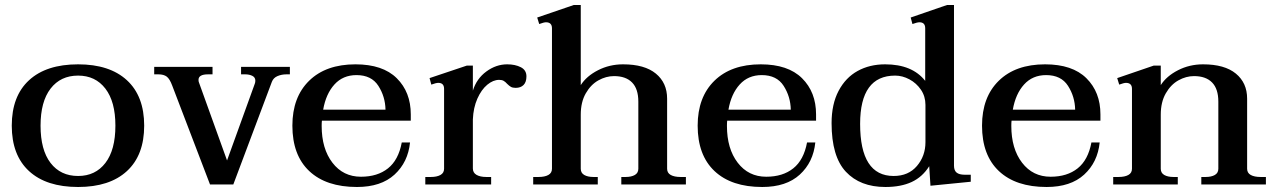

<svg xmlns="http://www.w3.org/2000/svg" viewBox="-20 -737 5097 767"><path d="M27 -235Q27 -353 96 -416.5Q165 -480 292 -480Q418 -480 487 -416.5Q556 -353 556 -235Q556 -117 487 -53.5Q418 10 292 10Q165 10 96 -53.5Q27 -117 27 -235ZM441 -235Q441 -331 401 -383Q361 -435 292 -435Q222 -435 182 -383Q142 -331 142 -235Q142 -138 182 -86Q222 -34 292 -34Q361 -34 401 -86Q441 -138 441 -235Z M668 -395Q658 -422 646 -431Q634 -440 613 -440H596V-470H829V-440H811Q773 -440 773 -418Q773 -411 775 -407L887 -96L998 -403Q1000 -408 1000 -415Q1000 -428 988 -434Q976 -440 960 -440H943V-470H1138V-440H1124Q1105 -440 1088.5 -433Q1072 -426 1066 -410L912 0H819Z M1266 -255Q1265 -248 1265 -234Q1265 -143 1308 -87Q1351 -31 1422 -31Q1488 -31 1530 -64.5Q1572 -98 1585 -168H1618Q1610 -89 1556 -39.5Q1502 10 1406 10Q1283 10 1215.5 -53.5Q1148 -117 1148 -235Q1148 -349 1215 -414.5Q1282 -480 1400 -480Q1509 -480 1565 -424.5Q1621 -369 1621 -280V-255ZM1271 -299H1520Q1519 -351 1491.5 -394Q1464 -437 1404 -437Q1350 -437 1316 -399.5Q1282 -362 1271 -299Z M2083 -432Q2083 -409 2071.5 -397.5Q2060 -386 2040 -386Q2028 -386 2021 -390Q2014 -394 2006 -402Q1999 -410 1992 -414Q1985 -418 1974 -418Q1950 -418 1926.5 -398.5Q1903 -379 1887 -343Q1871 -307 1869 -260V-64Q1869 -47 1883.5 -38.5Q1898 -30 1923 -30H1942V0H1679V-30H1701Q1725 -30 1739.5 -38Q1754 -46 1754 -63V-382Q1754 -406 1731 -406Q1722 -406 1703 -399L1696 -425L1845 -475H1869V-375Q1884 -423 1923 -451.5Q1962 -480 2006 -480Q2038 -480 2060.5 -468.5Q2083 -457 2083 -432Z M2720 -30V0H2462V-30H2479Q2502 -30 2516 -38Q2530 -46 2530 -63V-331Q2530 -382 2505 -407.5Q2480 -433 2433 -433Q2401 -433 2370.5 -416Q2340 -399 2320 -364Q2300 -329 2300 -279V-63Q2300 -46 2314 -38Q2328 -30 2351 -30H2368V0H2110V-30H2131Q2156 -30 2170.5 -38Q2185 -46 2185 -63V-624Q2185 -648 2161 -648Q2153 -648 2134 -641L2126 -667L2272 -717H2300V-397Q2323 -433 2369 -456.5Q2415 -480 2469 -480Q2555 -480 2600 -443Q2645 -406 2645 -343V-63Q2645 -46 2659.5 -38Q2674 -30 2699 -30Z M2885 -255Q2884 -248 2884 -234Q2884 -143 2927 -87Q2970 -31 3041 -31Q3107 -31 3149 -64.5Q3191 -98 3204 -168H3237Q3229 -89 3175 -39.5Q3121 10 3025 10Q2902 10 2834.5 -53.5Q2767 -117 2767 -235Q2767 -349 2834 -414.5Q2901 -480 3019 -480Q3128 -480 3184 -424.5Q3240 -369 3240 -280V-255ZM2890 -299H3139Q3138 -351 3110.5 -394Q3083 -437 3023 -437Q2969 -437 2935 -399.5Q2901 -362 2890 -299Z M3302 -245Q3302 -321 3330 -374Q3358 -427 3406 -453.5Q3454 -480 3516 -480Q3624 -480 3676 -414V-624Q3676 -648 3653 -648Q3644 -648 3625 -641L3618 -667L3763 -717H3791V-75Q3791 -56 3801.5 -47.5Q3812 -39 3834 -39H3858V-11L3697 5L3692 -73Q3665 -30 3622 -10Q3579 10 3517 10Q3416 10 3359 -51Q3302 -112 3302 -245ZM3677 -169V-318Q3677 -352 3659 -378.5Q3641 -405 3613 -420Q3585 -435 3556 -435Q3416 -435 3416 -242Q3416 -34 3550 -34Q3609 -34 3643 -74Q3677 -114 3677 -169Z M4021 -255Q4020 -248 4020 -234Q4020 -143 4063 -87Q4106 -31 4177 -31Q4243 -31 4285 -64.5Q4327 -98 4340 -168H4373Q4365 -89 4311 -39.5Q4257 10 4161 10Q4038 10 3970.5 -53.5Q3903 -117 3903 -235Q3903 -349 3970 -414.5Q4037 -480 4155 -480Q4264 -480 4320 -424.5Q4376 -369 4376 -280V-255ZM4026 -299H4275Q4274 -351 4246.5 -394Q4219 -437 4159 -437Q4105 -437 4071 -399.5Q4037 -362 4026 -299Z M5037 -30V0H4779V-30H4796Q4819 -30 4833 -38Q4847 -46 4847 -63V-331Q4847 -382 4822 -407.5Q4797 -433 4750 -433Q4718 -433 4687.5 -416Q4657 -399 4637 -364Q4617 -329 4617 -279V-63Q4617 -46 4631 -38Q4645 -30 4668 -30H4685V0H4427V-30H4448Q4473 -30 4487.5 -38Q4502 -46 4502 -63V-382Q4502 -406 4478 -406Q4470 -406 4451 -399L4443 -425L4589 -475H4617V-397Q4640 -433 4686 -456.5Q4732 -480 4786 -480Q4872 -480 4917 -443Q4962 -406 4962 -343V-63Q4962 -46 4976.5 -38Q4991 -30 5016 -30Z"/></svg>

Font: Taviraj Medium
Style: Regular
Weight: 500
Designer: Katatrad Team
Foundry: CadsonDemak
Version: Version 1.001